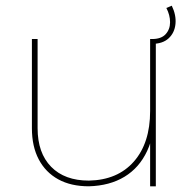

<svg xmlns="http://www.w3.org/2000/svg" viewBox="-20 -654 675 674"><path d="M112 -204Q112 -117 159.5 -68.5Q207 -20 292 -20Q393 -22 450 -87Q507 -152 507 -264H524Q524 -183 496.5 -124Q469 -65 417 -33.5Q365 -2 292 0Q229 0 184.5 -24.5Q140 -49 116 -94.5Q92 -140 92 -204V-517H112ZM507 -517H527V0H507ZM583 -634Q599 -601 596 -570Q593 -539 572 -519.5Q551 -500 513 -500L514 -517Q546 -517 561.5 -534Q577 -551 577 -576Q577 -601 564 -626Z"/></svg>

Font: Alexandria Thin
Style: Regular
Weight: 250
Designer: Mohamed Gaber
Foundry: Kief Type Foundry
Version: Version 5.100